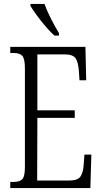

<svg xmlns="http://www.w3.org/2000/svg" viewBox="-20 -951 516 971"><path d="M32 0V-31H49Q80 -31 93 -45Q106 -59 106 -107V-604Q106 -655 92.5 -669Q79 -683 49 -683H32V-714H412L416 -545H382L379 -590Q376 -636 362.5 -656Q349 -676 306 -676H169V-393H358V-355H169L168 -38H329Q372 -38 386 -57Q400 -76 403 -115L407 -169H442L437 0ZM255 -771Q235 -789 210.5 -817.5Q186 -846 165 -875Q144 -904 134 -921V-931H205Q217 -897 238.5 -855Q260 -813 278 -784V-771Z"/></svg>

Font: Noto Serif ExtraCondensed Light
Style: Regular
Weight: 300
Width: 2
Designer: Monotype Design Team
Foundry: Monotype Imaging Inc.
Version: Version 2.014; ttfautohint (v1.8.4.7-5d5b)